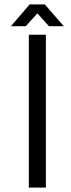

<svg xmlns="http://www.w3.org/2000/svg" viewBox="-20 -859 325 879"><path d="M185 -839 272 -739H204L151 -798L98 -739H30L116 -839ZM112 -700H190V0H112Z"/></svg>

Font: Bebas Neue Regular
Style: Regular
Weight: 400
Designer: Ryoichi Tsunekawa & LGV (GE)
Foundry: Free Software Foundation, Inc.
Version: Version 1.003 August 13, 2016